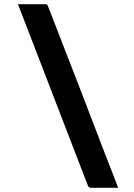

<svg xmlns="http://www.w3.org/2000/svg" viewBox="-20 -770 640 920"><path d="M66 -750H197Q206 -750 209 -743Q283 -553 357 -361.5Q431 -170 504 21Q515 48 525.5 75.5Q536 103 546 130H416Q405 130 401 119Q317 -98 233.5 -315.5Q150 -533 66 -750Z"/></svg>

Font: Recursive Mn Lnr St
Style: Bold
Weight: 700
Monospace: yes
Version: Version 1.079;hotconv 1.0.112;makeotfexe 2.5.65598; ttfautoh